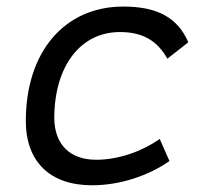

<svg xmlns="http://www.w3.org/2000/svg" viewBox="-20 -547 626 577"><path d="M268.6 -66.9C189.9 -66.9 143.6 -113.3 143.1 -192.4C143.6 -348.1 221.7 -450.7 340.3 -450.7C406.2 -450.7 451.7 -426.8 482.9 -370.6L545.9 -419.9C514.2 -493.7 453.1 -527.3 350.6 -527.3C173.8 -527.3 57.6 -391.1 57.6 -183.6C57.6 -61 130.4 9.8 256.3 9.8C341.3 9.8 425.8 -19 489.3 -63L460 -129.4C406.2 -91.8 336.4 -66.9 268.6 -66.9Z"/></svg>

Font: Cascadia Code SemiLight
Style: Italic
Weight: 350
Italic angle: -10°
Monospace: yes
Designer: Aaron Bell
Foundry: Saja Typeworks
Version: Version 2404.023